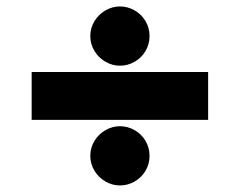

<svg xmlns="http://www.w3.org/2000/svg" viewBox="-20 -561 743 595"><path d="M625 -189.5H78.1V-337.9H625ZM259.8 -449.2Q259.8 -474.1 272.7 -495.4Q285.6 -516.6 306.9 -528.8Q328.1 -541 351.6 -541Q376 -541 397.2 -528.8Q418.5 -516.6 430.9 -495.6Q443.4 -474.6 443.4 -449.2Q443.4 -423.8 430.9 -402.8Q418.5 -381.8 397.2 -369.6Q376 -357.4 351.6 -357.4Q328.1 -357.4 306.9 -369.6Q285.6 -381.8 272.7 -403.1Q259.8 -424.3 259.8 -449.2ZM259.8 -78.1Q259.8 -103 272.7 -124.3Q285.6 -145.5 306.9 -157.7Q328.1 -169.9 351.6 -169.9Q376 -169.9 397.2 -157.7Q418.5 -145.5 430.9 -124.5Q443.4 -103.5 443.4 -78.1Q443.4 -52.7 430.9 -31.7Q418.5 -10.7 397.2 1.5Q376 13.7 351.6 13.7Q328.1 13.7 306.9 1.5Q285.6 -10.7 272.7 -32Q259.8 -53.2 259.8 -78.1Z"/></svg>

Font: Wanted Sans ExtraBlack
Style: Regular
Weight: 900
Designer: Original Design by Kil Hyung-jin and Kang Hanbin, Wanted Lab, Inc; Hangeul from Source Han Sans by Jang Soo-young and Ka
Foundry: Wanted Lab, Inc.
Version: Version 1.001